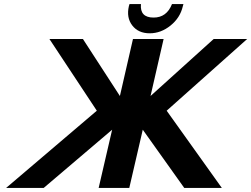

<svg xmlns="http://www.w3.org/2000/svg" viewBox="-20 -920 1230 940"><path d="M529 -285 194 0H10L454 -378L222 -729H386L567 -450L631 -729H781L717 -450L1026 -729H1190L796 -378L1066 0H882L679 -285L613 0H463ZM713 -757Q657 -757 627.5 -795.5Q598 -834 611 -890L614 -900H670Q664 -834 732 -834Q796 -834 822 -900H878L875 -889Q862 -833 815 -795Q768 -757 713 -757Z"/></svg>

Font: Miedinger
Style: Bold-Italic
Weight: 700
Italic angle: -13°
Version: Version 001.000